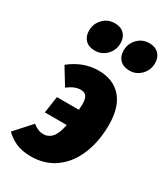

<svg xmlns="http://www.w3.org/2000/svg" viewBox="-250 -906 887 1016"><g transform="rotate(30 193.0 -397.5)"><path d="M385 -332Q385 -232 352.5 -152Q320 -72 257.5 -26.5Q195 19 109 19Q58 19 21 3.5Q-16 -12 -47 -42L43 -142Q61 -128 76 -122Q91 -116 109 -116Q138 -116 159 -139Q180 -162 192 -220H58L73 -322H207Q209 -346 209 -354Q209 -390 198 -404.5Q187 -419 165 -419Q145 -419 126.5 -411.5Q108 -404 85 -387L22 -490Q102 -554 195 -554Q285 -554 335 -497Q385 -440 385 -332ZM44 -712Q44 -755 73 -784.5Q102 -814 143 -814Q181 -814 201.5 -793Q222 -772 222 -737Q222 -694 193 -664.5Q164 -635 122 -635Q85 -635 64.5 -656Q44 -677 44 -712ZM255 -712Q255 -755 284 -784.5Q313 -814 354 -814Q391 -814 412 -793Q433 -772 433 -737Q433 -694 404 -664.5Q375 -635 334 -635Q297 -635 276 -656Q255 -677 255 -712Z"/></g></svg>

Font: Fira Sans Extra Condensed Black
Style: Italic
Weight: 900
Width: 3
Italic angle: -8°
Designer: Carrois Corporate & Edenspiekermann AG
Foundry: Carrois Corporate GbR & Edenspiekermann AG
Version: Version 4.203